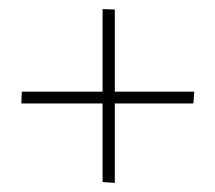

<svg xmlns="http://www.w3.org/2000/svg" viewBox="-20 -530 474 423"><path d="M233 -328H408L406 -302H233V-127L206 -129V-302H27L28 -328H206V-510L233 -509Z"/></svg>

Font: Foglihten068fMac
Style: Regular
Weight: 500
Designer: gluk (gluksza@wp.pl)
Foundry: gluk (gluksza@wp.pl)
Version: Version 0.68